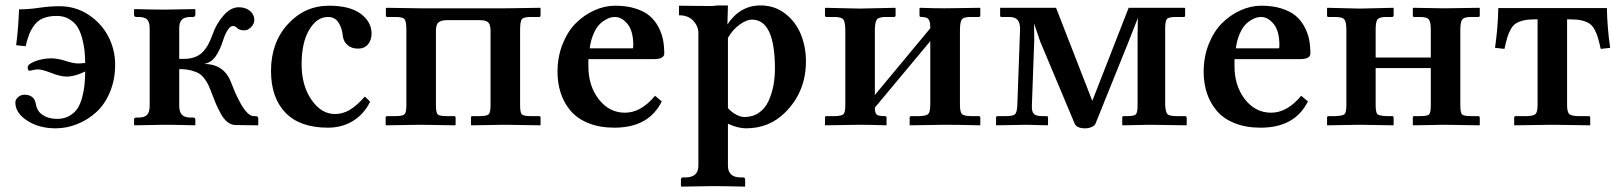

<svg xmlns="http://www.w3.org/2000/svg" viewBox="-20 -465 6035 714"><path d="M296.9 -231Q296.4 -256.8 294.2 -277.6Q292 -298.3 285.2 -323.7Q278.3 -349.1 267.3 -366Q256.3 -382.8 236.8 -394.3Q217.3 -405.8 190.9 -405.8Q161.6 -405.8 140.9 -397.2Q120.1 -388.7 107.7 -371.6Q95.2 -354.5 88.4 -336.9Q81.5 -319.3 75.2 -293L40 -296.9Q48.3 -358.4 50.8 -430.2Q85.4 -430.2 125.2 -436Q165 -441.9 201.2 -441.9Q260.7 -441.9 308.8 -410.4Q356.9 -378.9 382.6 -329.6Q408.2 -280.3 408.2 -225.1Q408.2 -168.5 388.7 -122.1Q369.1 -75.7 337.2 -47.1Q305.2 -18.6 266.4 -3.2Q227.5 12.2 187 12.2Q125 12.2 81.1 -16.4Q37.1 -44.9 37.1 -84Q37.1 -94.7 47.4 -103.8Q57.6 -112.8 70.8 -112.8Q108.4 -112.8 113.8 -76.2Q118.2 -50.8 139.4 -36.9Q160.6 -22.9 192.9 -22.9Q218.8 -22.9 238.3 -34.2Q257.8 -45.4 268.6 -62.3Q279.3 -79.1 285.9 -104.2Q292.5 -129.4 294.4 -150.9Q296.4 -172.4 296.9 -199.2Q257.8 -180.2 228 -180.2Q205.1 -180.2 170.9 -193.6Q136.7 -207 120.1 -207Q113.3 -207 103.3 -204.6Q93.3 -202.1 89.8 -202.1Q83 -202.1 83 -214.8Q83 -226.6 111.1 -237.3Q139.2 -248 170.9 -248Q194.3 -248 223.6 -238.5Q252.9 -229 271 -229Q281.2 -229 296.9 -231Z M536.6 -71.8V-359.9Q536.6 -382.3 527.6 -392.1Q518.6 -401.9 493.7 -401.9H486.8Q478.5 -401.9 478.5 -410.2V-429.2L480.5 -431.2Q554.7 -429.2 590.8 -429.2L704.6 -431.2L706.5 -429.2V-410.2Q706.5 -406.7 704.1 -404.3Q701.7 -401.9 698.7 -401.9H689.5Q666 -401.9 656.2 -391.8Q646.5 -381.8 646.5 -359.9V-246.1H663.6Q706.5 -246.1 731 -268.6Q754.9 -291.5 770.5 -336.9Q784.2 -376.5 811 -407.2Q837.9 -438 867.7 -438Q894 -438 909.9 -424.1Q925.8 -410.2 925.8 -391.1Q925.8 -376.5 913.8 -364.3Q901.9 -352.1 888.7 -352.1Q870.6 -352.1 861.8 -360.8Q856 -368.2 844.7 -368.2Q836.9 -368.2 827.4 -354.2Q817.9 -340.3 810.5 -317.9Q798.8 -279.8 782.2 -255.9Q765.6 -231.9 738.8 -227.1Q814 -227.1 839.8 -157.2Q847.2 -138.2 854.5 -121.1Q862.3 -103.5 874 -81.8Q885.7 -60.1 898.7 -46.6Q911.6 -33.2 923.8 -33.2H930.7Q940.4 -33.2 940.4 -23.9V-1L938.5 1L855.5 0Q839.8 -0.5 825.9 -11.2Q812 -22 800.8 -42.7Q789.6 -63.5 783.7 -77.1Q778.3 -89.4 769.5 -112.8Q761.7 -133.8 756.3 -145.8Q751 -157.7 741.2 -171.4Q731.4 -185.1 719.7 -191.9Q708 -198.7 689.7 -203.4Q671.4 -208 646.5 -208V-71.8Q646.5 -49.3 656.2 -38.6Q666 -27.8 689.5 -27.8H698.7Q706.5 -27.8 706.5 -20V-1L704.6 1Q629.9 -1 590.8 -1L480.5 1L478.5 -1V-20Q478.5 -27.8 486.8 -27.8H493.7Q518.1 -27.8 527.3 -38.3Q536.6 -48.8 536.6 -71.8Z M1356.4 -86.9Q1334 -41 1293.2 -15.6Q1252.4 9.8 1199.7 9.8Q1095.2 9.8 1041.5 -45.9Q987.8 -101.6 987.8 -201.2Q987.8 -306.6 1050.5 -375.2Q1113.3 -443.8 1203.6 -443.8Q1280.8 -443.8 1321.3 -413.8Q1361.8 -383.8 1361.8 -339.8Q1361.8 -315.9 1348.4 -300Q1335 -284.2 1311.5 -284.2Q1287.6 -284.2 1272.5 -297.4Q1257.3 -310.5 1254.9 -331.1Q1252.4 -359.9 1239 -380.9Q1225.6 -401.9 1199.7 -401.9Q1158.2 -401.9 1129.9 -354.2Q1101.6 -306.6 1101.6 -226.1Q1101.6 -147 1138.2 -94Q1174.8 -41 1225.6 -41Q1253.9 -41 1279.5 -55.7Q1305.2 -70.3 1336.9 -106Z M1491.2 -353Q1491.2 -385.3 1484.4 -393.6Q1477.5 -401.9 1450.2 -401.9H1420.4Q1415 -401.9 1415 -407.2V-434.1L1417.5 -436L1545.4 -434.1H1637.2H1763.2H1857.4L1989.3 -436L1990.2 -434.1V-408.2Q1990.2 -401.9 1985.4 -401.9H1954.1Q1927.2 -401.9 1920.7 -393.6Q1914.1 -385.3 1914.1 -354V-74.2Q1914.1 -45.9 1920.7 -39.6Q1927.2 -33.2 1954.1 -33.2H1985.4Q1990.2 -33.2 1990.2 -26.9V-1L1989.3 1L1857.4 -1L1733.4 1L1731.4 -1V-27.8Q1731.4 -33.2 1737.3 -33.2H1763.2Q1791 -33.2 1797.6 -40.3Q1804.2 -47.4 1804.2 -74.2V-351.1Q1804.2 -364.3 1801 -372.8Q1797.9 -381.3 1791 -384.8Q1784.2 -388.2 1778.3 -389.2Q1772.5 -390.1 1763.2 -390.1H1642.1Q1622.6 -390.1 1611.8 -382.6Q1601.1 -375 1601.1 -351.1V-74.2Q1601.1 -45.9 1607.7 -39.6Q1614.3 -33.2 1641.1 -33.2H1668.5Q1674.3 -33.2 1674.3 -26.9V-1L1672.4 1L1544.4 -1L1416 1L1414.1 -1V-27.8Q1414.1 -33.2 1420.4 -33.2H1450.2Q1478 -33.2 1484.6 -40.3Q1491.2 -47.4 1491.2 -74.2Z M2172.9 -285.2H2333Q2335 -287.1 2335 -295.9Q2335 -350.1 2313.5 -376Q2292 -401.9 2267.1 -401.9Q2259.3 -401.9 2250.5 -399.7Q2241.7 -397.5 2229 -389.9Q2216.3 -382.3 2205.8 -370.4Q2195.3 -358.4 2186 -336.2Q2176.8 -314 2172.9 -285.2ZM2416 -108.9 2440.9 -87.9Q2392.6 9.8 2265.1 9.8Q2210 9.8 2168.2 -7.1Q2126.5 -23.9 2101.8 -53.2Q2077.1 -82.5 2065.2 -119.1Q2053.2 -155.8 2053.2 -198.2Q2053.2 -253.4 2072 -300.8Q2090.8 -348.1 2121.3 -378.7Q2151.9 -409.2 2190.2 -426.5Q2228.5 -443.8 2268.1 -443.8Q2310.5 -443.8 2343.3 -433.3Q2376 -422.9 2395.8 -406Q2415.5 -389.2 2428.2 -365.2Q2440.9 -341.3 2445.6 -317.4Q2450.2 -293.5 2450.2 -266.1Q2450.2 -245.1 2411.1 -245.1H2168V-219.2Q2168 -145.5 2206.8 -95.7Q2245.6 -45.9 2304.2 -45.9Q2363.8 -45.9 2416 -108.9Z M2687 -324.2V-63Q2703.6 -44.9 2720.2 -37.4Q2736.8 -29.8 2748 -29.8Q2779.3 -29.8 2802.2 -45.7Q2825.2 -61.5 2837.6 -88.6Q2850.1 -115.7 2856 -146Q2861.8 -176.3 2861.8 -210Q2861.8 -392.1 2775.9 -392.1Q2756.3 -392.1 2730.5 -373.5Q2704.6 -355 2687 -324.2ZM2577.1 150.9V-341.8Q2577.1 -367.2 2558.3 -387.7Q2539.6 -408.2 2504.9 -408.2V-443.8Q2529.8 -443.8 2567.4 -443.1Q2605 -442.4 2622.3 -442.6Q2639.6 -442.9 2647 -444.8H2687L2685.1 -374Q2731.9 -444.8 2808.1 -444.8Q2860.4 -444.8 2899.7 -414.6Q2939 -384.3 2958 -337.6Q2977.1 -291 2977.1 -236.8Q2977.1 -124 2899.9 -46.9Q2840.8 12.2 2753.9 12.2Q2724.6 12.2 2687 -4.9V150.9Q2687 194.8 2734.9 194.8H2743.2Q2751 194.8 2751 203.1V227.1L2750 229Q2668.9 227.1 2629.9 227.1L2514.2 229L2512.2 227.1V203.1Q2512.2 194.8 2520 194.8H2528.8Q2577.1 194.8 2577.1 150.9Z M3176.8 -433.1 3308.6 -436 3310.5 -434.1V-408.2Q3310.5 -401.9 3304.7 -401.9H3274.4Q3247.6 -401.9 3240.5 -392.1Q3233.4 -382.3 3233.4 -350.1V-111.8L3439.5 -359.9Q3439.5 -371.1 3438.7 -377Q3438 -382.8 3435.1 -389.6Q3432.1 -396.5 3425 -399.2Q3418 -401.9 3405.8 -401.9Q3399.4 -401.9 3399.4 -407.2V-434.1L3401.9 -436Q3456.5 -434.1 3492.7 -434.1L3624.5 -436L3625.5 -434.1V-408.2Q3625.5 -401.9 3619.6 -401.9H3589.8Q3563 -401.9 3556.4 -392.3Q3549.8 -382.8 3549.8 -350.1V-77.1Q3549.8 -49.3 3556.6 -41.5Q3563.5 -33.7 3589.8 -33.2H3619.6Q3625.5 -33.2 3625.5 -26.9V-1L3624.5 1Q3543.5 -1 3492.7 -1L3362.8 1V-1V-27.8Q3362.8 -33.2 3368.7 -33.2H3398.4Q3425.3 -33.7 3432.4 -41.7Q3439.5 -49.8 3439.5 -77.1V-312L3233.4 -64.9Q3233.4 -45.4 3239.7 -39.3Q3246.1 -33.2 3270.5 -33.2Q3276.9 -33.2 3276.9 -26.9V-1L3275.4 1Q3215.8 -1 3176.8 -1L3048.8 1L3047.9 -1V-27.8Q3047.9 -33.2 3052.7 -33.2H3083.5Q3110.8 -33.7 3117.2 -41Q3123.5 -48.3 3123.5 -75.2V-349.1Q3123.5 -381.8 3116.7 -391.8Q3109.9 -401.9 3083.5 -401.9H3053.7Q3047.9 -401.9 3047.9 -407.2V-434.1L3050.8 -436Z M3700.2 -436H3907.2L4042 -89.8L4177.2 -436H4385.3L4387.2 -434.1V-407.2Q4387.2 -401.9 4382.3 -401.9H4354Q4326.2 -401.9 4319.6 -394.5Q4313 -387.2 4313 -358.9V-74.2Q4314.5 -47.9 4321.5 -40.5Q4328.6 -33.2 4356.4 -33.2H4386.2Q4393.1 -33.2 4393.1 -26.9V-1L4391.1 1L4257.3 -1L4155.3 1L4153.3 -1V-26.9Q4153.3 -33.2 4158.2 -33.2H4172.4Q4198.2 -33.2 4204.3 -40Q4210.4 -46.9 4210.4 -74.2V-330.1L4211.4 -397.9L4175.3 -306.2L4054.2 -5.9Q4050.8 2.4 4039.6 7.3Q4028.3 12.2 4015.1 12.2Q3983.9 12.2 3976.1 -5.9L3848.1 -311L3825.2 -377.9L3826.2 -318.8L3817.4 -75.2Q3815.9 -50.8 3824.2 -42Q3832.5 -33.2 3855.5 -33.2H3872.1Q3877.4 -33.2 3877.4 -26.9V-1L3875 1L3796.4 -1L3685.1 1L3684.1 -1V-27.8Q3684.1 -33.2 3690.4 -33.2H3720.2Q3747.6 -33.2 3754.9 -40.5Q3762.2 -47.9 3763.2 -75.2L3773.4 -356.9Q3773.4 -381.8 3763.4 -391.8Q3753.4 -401.9 3733.4 -401.9H3704.1Q3699.2 -401.9 3699.2 -407.2V-434.1Z M4575.7 -285.2H4735.8Q4737.8 -287.1 4737.8 -295.9Q4737.8 -350.1 4716.3 -376Q4694.8 -401.9 4669.9 -401.9Q4662.1 -401.9 4653.3 -399.7Q4644.5 -397.5 4631.8 -389.9Q4619.1 -382.3 4608.6 -370.4Q4598.1 -358.4 4588.9 -336.2Q4579.6 -314 4575.7 -285.2ZM4818.8 -108.9 4843.8 -87.9Q4795.4 9.8 4668 9.8Q4612.8 9.8 4571 -7.1Q4529.3 -23.9 4504.6 -53.2Q4480 -82.5 4468 -119.1Q4456.1 -155.8 4456.1 -198.2Q4456.1 -253.4 4474.9 -300.8Q4493.7 -348.1 4524.2 -378.7Q4554.7 -409.2 4593 -426.5Q4631.3 -443.8 4670.9 -443.8Q4713.4 -443.8 4746.1 -433.3Q4778.8 -422.9 4798.6 -406Q4818.4 -389.2 4831.1 -365.2Q4843.8 -341.3 4848.4 -317.4Q4853 -293.5 4853 -266.1Q4853 -245.1 4814 -245.1H4570.8V-219.2Q4570.8 -145.5 4609.6 -95.7Q4648.4 -45.9 4707 -45.9Q4766.6 -45.9 4818.8 -108.9Z M4986.8 -355Q4986.8 -383.8 4979.2 -392.8Q4971.7 -401.9 4945.8 -401.9H4919.9Q4915 -401.9 4915 -407.2V-434.1L4916 -436L5036.6 -433.1L5161.6 -436L5162.6 -434.1V-408.2Q5162.6 -401.9 5156.7 -401.9H5136.7Q5110.8 -401.9 5103.3 -393.6Q5095.7 -385.3 5095.7 -355V-251H5300.8V-354Q5300.8 -383.8 5293.5 -392.8Q5286.1 -401.9 5259.8 -401.9H5238.8Q5233.9 -401.9 5233.9 -407.2V-434.1L5235.8 -436L5350.6 -434.1L5481 -436L5482.9 -434.1V-407.2Q5482.9 -401.9 5477.1 -401.9H5450.7Q5425.8 -401.9 5418.2 -393.1Q5410.6 -384.3 5410.6 -354V-74.2Q5410.6 -45.4 5417.2 -39.3Q5423.8 -33.2 5450.7 -33.2H5477.1Q5482.9 -33.2 5482.9 -26.9V-1L5481.9 1L5350.6 -1L5236.8 1L5233.9 -1V-26.9Q5233.9 -33.2 5238.8 -33.2H5259.8Q5288.1 -33.2 5294.4 -39.3Q5300.8 -45.4 5300.8 -74.2V-211.9H5095.7V-75.2Q5095.7 -46.4 5102.5 -40.3Q5109.4 -34.2 5136.7 -33.2H5156.7Q5162.6 -33.2 5162.6 -26.9V-1L5161.6 1L5036.6 -1L4916 1L4915 -1V-27.8Q4915 -33.2 4919.9 -33.2H4945.8Q4973.1 -34.2 4980 -40.5Q4986.8 -46.9 4986.8 -75.2Z M5819.8 -393.1H5807.6V-74.2Q5807.6 -49.8 5814.9 -41.7Q5822.3 -33.7 5847.7 -33.2H5888.7Q5893.6 -33.2 5893.6 -26.9V1L5753.9 -1L5610.8 1V-26.9Q5610.8 -33.2 5616.7 -33.2H5657.7Q5683.6 -33.7 5690.7 -41.5Q5697.8 -49.3 5697.8 -74.2V-393.1H5687.5Q5663.1 -393.1 5646.2 -389.2Q5629.4 -385.3 5617.9 -378.2Q5606.4 -371.1 5598.4 -356.7Q5590.3 -342.3 5585.4 -326.2Q5580.6 -310.1 5574.7 -283.2L5539.6 -287.1Q5550.3 -360.8 5551.8 -435.1H5955.6Q5957 -360.8 5967.8 -287.1L5932.6 -283.2Q5926.8 -310.1 5921.9 -326.2Q5917 -342.3 5908.9 -356.7Q5900.9 -371.1 5889.4 -378.2Q5877.9 -385.3 5861.1 -389.2Q5844.2 -393.1 5819.8 -393.1Z"/></svg>

Font: Linux Libertine G
Style: Semibold
Weight: 600
Designer: Philipp H. Poll
Foundry: Philipp H. Poll
Version: Version 5.1.1